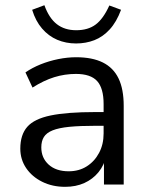

<svg xmlns="http://www.w3.org/2000/svg" viewBox="-20 -718 579 747"><path d="M233.5 8.9Q183.7 8.9 144.1 -10.8Q104.4 -30.5 81.7 -64.1Q59 -97.8 59 -139.7Q59 -193.7 86.2 -224.7Q113.4 -255.6 177.2 -268.8Q241 -282 350.7 -282H396V-228.6H352.3Q290.9 -228.6 249.9 -224.6Q208.9 -220.5 184.9 -210.9Q160.9 -201.3 150.8 -185.1Q140.7 -168.9 140.7 -144.6Q140.7 -103.7 169.3 -77.6Q197.9 -51.6 247.3 -51.6Q287.2 -51.6 317.5 -70.8Q347.8 -90 365.4 -123.1Q383.1 -156.2 383.1 -198.7V-313.1Q383.1 -374.8 357.9 -402.6Q332.7 -430.4 275.4 -430.4Q232.3 -430.4 191.1 -417.7Q150 -404.9 106.5 -377.3L79 -436.3Q105 -454.3 137.9 -467.6Q170.7 -480.8 206.8 -488.1Q242.8 -495.3 276.2 -495.3Q339.2 -495.3 380.1 -474.9Q421.1 -454.5 441.2 -412.9Q461.3 -371.3 461.3 -306.1V0H384.5V-113H394.1Q385.5 -75.4 363.2 -48Q340.8 -20.7 308 -5.9Q275.1 8.9 233.5 8.9ZM276 -548.9Q236.5 -548.9 202.7 -563.2Q168.9 -577.6 143.6 -607Q118.3 -636.3 105.1 -679.9L152.7 -697.7Q170.7 -647.6 201.1 -624Q231.5 -600.4 276.5 -600.4Q322.5 -600.4 352 -622.4Q381.6 -644.3 405.4 -696.7L451 -679.9Q433.3 -632.3 406.8 -603.5Q380.3 -574.6 347.2 -561.7Q314.1 -548.9 276 -548.9Z"/></svg>

Font: Nunito Sans 12pt ExtraLight
Style: Regular
Weight: 200
Designer: Vernon Adams
Foundry: Vernon Adams
Version: Version 3.101;gftools[0.9.27]